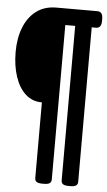

<svg xmlns="http://www.w3.org/2000/svg" viewBox="-59 -738 530 949"><g transform="rotate(5 206.0 -263.5)"><path d="M188 173Q168 173 159.5 167Q151 161 151 148V-227Q103 -227 69.5 -257.5Q36 -288 18 -342Q0 -396 0 -464Q0 -533 21 -586Q42 -639 82.5 -669.5Q123 -700 182 -700H385Q412 -700 412 -665V-653Q412 -618 385 -618H364V148Q364 161 355.5 167Q347 173 327 173H319Q299 173 290.5 167Q282 161 282 148V-618H233V148Q233 161 224.5 167Q216 173 196 173Z"/></g></svg>

Font: Asap Condensed Black
Style: Regular
Weight: 900
Width: 3
Designer: Pablo Cosgaya
Foundry: Omnibus-Type
Version: Version 3.001; ttfautohint (v1.8.4.7-5d5b)